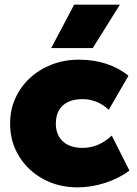

<svg xmlns="http://www.w3.org/2000/svg" viewBox="-20 -792 590 827"><path d="M314.5 15Q231.5 15 165.8 -21Q100 -57 61.8 -119.2Q23.5 -181.5 23.5 -260Q23.5 -318.5 46 -368.5Q68.5 -418.5 109 -456Q149.5 -493.5 203.5 -514.2Q257.5 -535 320.5 -535Q383 -535 437 -517.5Q491 -500 533.5 -466L448.5 -319Q423 -343 394.2 -354Q365.5 -365 334.5 -365Q298.5 -365 273 -352.8Q247.5 -340.5 234 -317Q220.5 -293.5 220.5 -260Q220.5 -210.5 251 -182.8Q281.5 -155 335.5 -155Q370 -155 401.2 -168Q432.5 -181 461.5 -208L537.5 -57Q492.5 -23.5 432.8 -4.2Q373 15 314.5 15ZM200.5 -585 299.5 -772H496.5L379.5 -585Z"/></svg>

Font: Geologica Thin Roman Black
Style: Regular
Weight: 900
Version: Version 1.010;gftools[0.9.28]